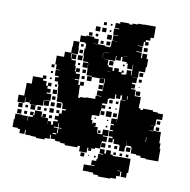

<svg xmlns="http://www.w3.org/2000/svg" viewBox="-83 -800 900 911"><g transform="rotate(10 367.5 -345.0)"><path d="M713 -177V-151H717V-91H657V-94H630V-102H608V-106H582V-133H579V-139H555V-160H554V-134H550V-108H524V-134H520V-137H493V-158H487V-141H467V-161H484V-168H464V-194H480V-199H465V-223H480V-228H464V-254H490V-238H491V-257H492V-315H491V-347H514V-349H495V-369H487V-351H467V-369H462V-346H436V-342H431V-317H408V-280H404V-254H375V-253H369V-230H376V-212H379V-219H395V-203H388V-201H407V-175H411V-171H433V-195H461V-167H437V-163H459V-139H437V-131H435V-103H411V-97H394V-84H380V-97H375V-73H339V-98H328V-90H266V-97H243V-102H218V-109H195V-127H191V-107H168V-100H126V-105H101V-107H73V-128H69V-109H45V-128H34V-132H8V-170H11V-197H43V-195H71V-174H73V-195H94V-203H79V-219H95V-204H100V-228H134V-204H139V-219H155V-203H140V-202H168V-175H169V-189H185V-175H194V-194H214V-202H198V-220H214V-234H226V-252H243V-258H224V-283H219V-287H193V-315H191V-342H188V-368H184V-381H167V-401H182V-407H163V-435H182V-437H163V-460H156V-502H191V-527H221V-557H223V-585H251V-557H253V-525H223V-502H226V-522H248V-500H228V-494H250V-468H254V-443H258V-460H276V-442H259V-434H280V-408H260V-404H280V-383H288V-400H306V-382H289V-354H290V-323H300V-328H327V-331H371V-347H398V-349H375V-373H398V-380H399V-409H401V-433H377V-432H398V-410H376V-431H338V-410H316V-432H337V-435H311V-464H310V-492H309V-469H285V-493H308V-497H283V-524H280V-558H284V-582H278V-586H252V-616H278V-620H316V-613H339V-589H316V-588H339V-589H375V-585H398V-590H401V-617H427V-618H404V-644H427V-646H402V-676H426V-679H405V-703H426V-712H468V-708H484V-714H510V-718H539V-719H595V-663H580V-648H560V-639H575V-623H559V-638H552V-616H526V-614H550V-588H524V-585H551V-560H556V-582H578V-560H586V-522H582V-496H553V-465H526V-464H550V-438H531V-431H547V-411H531V-407H553V-377H583V-345H582V-324H590V-318H603V-325H651V-319H675V-315H701V-287H675V-283H674V-254H652V-253H669V-230H706V-201H707V-177ZM350 -698H364V-684H350ZM383 -695H391V-687H383ZM316 -672H338V-650H316ZM347 -671H367V-651H347ZM383 -665H391V-657H383ZM376 -642H398V-620H376ZM289 -639H305V-623H289ZM333 -637V-625H321V-637ZM396 -610V-592H378V-610ZM576 -592H558V-610H576ZM364 -608V-594H350V-608ZM261 -565V-577H273V-565ZM398 -556V-557H375V-556ZM469 -553H488V-554H469ZM371 -531H372V-553H371ZM275 -533H259V-549H275ZM518 -470H521V-522H519V-499H495V-522H488V-529H465V-549H458V-530H436V-549H433V-525H401V-526H377V-525H401V-500H406V-492H428V-477H436V-492H458V-477H472V-486H482V-476H473V-468H488V-470H496V-492H518ZM278 -500H256V-522H278ZM427 -501H407V-521H427ZM481 -507H473V-515H481ZM558 -490H576V-472H558ZM272 -486V-476H262V-486ZM406 -469H421V-470H406ZM289 -459H305V-443H289ZM140 -458H154V-444H140ZM560 -458H574V-444H560ZM304 -428V-414H290V-428ZM142 -426H152V-416H142ZM569 -423V-419H565V-423ZM377 -381V-401H397V-381ZM577 -381H557V-401H577ZM46 -281H44V-254H10V-288H37V-321H38V-350H62V-386H109V-399H125V-383H112V-374H130V-353H139V-340H156V-322H139V-317H163V-285H136V-283H159V-259H135V-282H132V-256H105V-253H69V-275H68V-260H46ZM151 -395V-387H143V-395ZM522 -354V-370H519V-354ZM139 -369H155V-353H139ZM172 -356V-366H182V-356ZM187 -321H167V-341H187ZM439 -339H455V-323H439ZM471 -337H483V-325H471ZM169 -293V-309H185V-293ZM425 -309V-293H409V-309ZM452 -306V-296H442V-306ZM480 -304V-298H474V-304ZM434 -284H460V-258H434ZM196 -282H218V-260H196ZM186 -262H168V-280H186ZM426 -280V-262H408V-280ZM486 -262H468V-280H486ZM679 -279H695V-263H679ZM98 -252V-230H76V-252ZM17 -251H37V-231H17ZM187 -231H167V-251H187ZM125 -249V-233H109V-249ZM695 -233H679V-249H695ZM200 -234V-248H214V-234ZM51 -235V-247H63V-235ZM153 -247V-235H141V-247ZM390 -244V-238H384V-244ZM444 -238V-244H450V-238ZM651 -229V-227H668V-229ZM37 -201H17V-221H37ZM64 -204H50V-218H64ZM184 -218V-204H170V-218ZM451 -207H443V-215H451ZM643 -194H641V-172H643ZM201 -168V-164H220V-140H224V-164H238V-167H223V-188H220V-168ZM411 -187H423V-175H411ZM201 -138V-133H218V-138ZM457 -131V-111H437V-131ZM557 -131H577V-111H557ZM500 -128H514V-114H500ZM471 -115V-127H483V-115ZM518 -80H586V-12H580V12H554V-12H549V11H533V25H507V29H447V23H423V15H401V14H372V-16H401V-17H423V-20H406V-42H427V-51H431V-77H454V-80H436V-102H458V-84H466V-102H488V-84H500V-79H518ZM513 -97V-85H501V-97ZM531 -85V-97H543V-85ZM573 -97V-85H561V-97ZM366 -52H348V-70H366ZM413 -57V-65H421V-57ZM385 -59V-63H389V-59ZM548 -15H533V-13H548Z"/></g></svg>

Font: Rubik-Storm
Style: Regular
Weight: 400
Designer: NaN (generative design), Hubert & Fischer (Rubik source font outlines)
Foundry: NaN, Hubert & Fischer
Version: Version 1.000